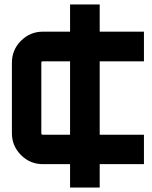

<svg xmlns="http://www.w3.org/2000/svg" viewBox="-20 -731 676 855"><path d="M621 -458H424V-131H621V0H424V104H292V0H171Q114 0 73.5 -40.5Q33 -81 33 -138V-452Q33 -509 73.5 -549.5Q114 -590 171 -590H292V-711H424V-590H621ZM292 -131V-458H171Q164 -458 164 -452V-138Q164 -131 171 -131Z"/></svg>

Font: Orbitron
Style: Bold
Weight: 700
Designer: Matt McInerney
Foundry: Matt McInerney
Version: Version 001.001